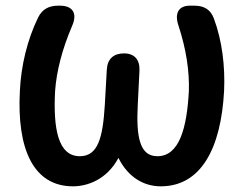

<svg xmlns="http://www.w3.org/2000/svg" viewBox="-20 -608 871 676"><path d="M465 -238 471 -359C473 -398 453 -420 417 -420C380 -420 358 -401 356 -362L349 -238C342 -123 325 -58 261 -58C184 -58 167 -156 174 -288C179 -356 198 -433 234 -517C253 -560 237 -588 191 -588H185C152 -588 129 -576 114 -546C76 -468 54 -376 50 -288C39 -84 97 48 237 48C287 48 356 25 397 -52C432 18 488 48 546 48C687 48 758 -84 769 -288C773 -375 762 -465 733 -543C721 -575 698 -588 664 -588H648C609 -588 594 -561 608 -519C636 -434 647 -357 645 -288C638 -156 611 -58 534 -58C473 -58 459 -123 465 -238Z"/></svg>

Font: 寒蝉团圆体 Round
Style: Regular
Weight: 500
Designer: 寒蝉字型
Version: Version 2.700;Glyphs 3.1.1 (3135)